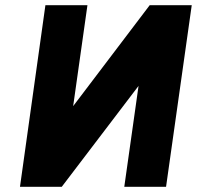

<svg xmlns="http://www.w3.org/2000/svg" viewBox="-20 -720 759 740"><path d="M719 -700 620 0H459L514 -389L218 0H57L155 -700H317L262 -311L557 -700Z"/></svg>

Font: Unageo
Style: Black-Italic
Weight: 900
Designer: Richard Sepsi
Foundry: Richard Sepsi
Version: Version 2.000